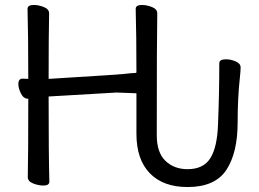

<svg xmlns="http://www.w3.org/2000/svg" viewBox="-20 -731 1044 774"><path d="M736 23Q638 23 584 -32.5Q530 -88 530 -192V-355L450 -358L176 -342Q176 -105 179 1Q179 17 155 17Q135 17 113.5 8.5Q92 0 92 -17Q94 -106 94 -332L96 -333H93Q75 -333 64.5 -354Q54 -375 54 -392Q54 -414 71 -414L94 -413Q94 -589 91 -695Q91 -711 116 -711Q136 -711 157 -702.5Q178 -694 178 -677Q176 -588 176 -413Q480 -431 509 -436Q530 -436 530 -439Q530 -587 527 -695Q527 -711 552 -711Q572 -711 593 -702.5Q614 -694 614 -677Q612 -583 612 -186Q612 -116 647 -82.5Q682 -49 736 -49Q800 -49 828 -93.5Q856 -138 859 -232Q864 -357 864 -476Q864 -492 891 -492Q910 -492 930 -483.5Q950 -475 950 -459Q950 -446 947 -418Q938 -338 938 -238Q938 -115 892.5 -46Q847 23 736 23Z"/></svg>

Font: LXGW WenKai Medium
Style: Regular
Weight: 500
Designer: LXGW / Fontworks Inc.
Foundry: LXGW / Fontworks Inc.
Version: Version 1.501; October 10, 2024